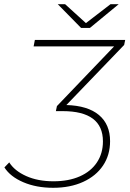

<svg xmlns="http://www.w3.org/2000/svg" viewBox="-20 -890 620 914"><path d="M571 -676 296 -390Q398 -387 451 -342.5Q504 -298 504 -218Q504 -152 470.5 -102Q437 -52 375.5 -24Q314 4 233 4Q153 4 91 -22.5Q29 -49 1 -93L24 -117Q49 -77 104.5 -52Q160 -27 235 -27Q307 -27 360 -50.5Q413 -74 441.5 -117Q470 -160 470 -217Q470 -361 278 -361H246L251 -385L523 -669H140L146 -700H576ZM545 -870 408 -757H366L255 -870H290L389 -780L506 -870Z"/></svg>

Font: Montserrat Alternates ExLight
Style: Italic
Weight: 275
Italic angle: -11.3°
Designer: Julieta Ulanovsky
Foundry: Julieta Ulanovsky
Version: Version 7.200